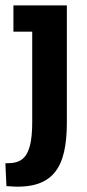

<svg xmlns="http://www.w3.org/2000/svg" viewBox="-38 -471 323 715"><path d="M12 -353H82V-16C82 128 37 137 -18 137L-14 222C161 239 211 154 211 -16V-451H12Z"/></svg>

Font: Zilla Slab Bold
Style: Regular
Weight: 700
Designer: Typotheque.com
Foundry: Typotheque type foundry
Version: Version 1.3; 2018